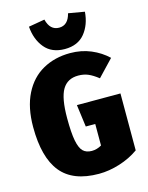

<svg xmlns="http://www.w3.org/2000/svg" viewBox="-139 -1033 878 1137"><g transform="rotate(-15 299.5 -464.0)"><path d="M570 -626 475 -526Q442 -552 415 -563.5Q388 -575 354 -575Q288 -575 257 -523Q226 -471 226 -348Q226 -258 235.5 -209.5Q245 -161 264.5 -142Q284 -123 318 -123Q349 -123 378 -140V-272H320L302 -408H569V-59Q517 -22 451.5 -1.5Q386 19 324 19Q165 19 91.5 -72Q18 -163 18 -349Q18 -469 59.5 -551.5Q101 -634 174.5 -675Q248 -716 342 -716Q411 -716 469 -691.5Q527 -667 570 -626ZM148 -930 247 -947Q264 -878 320 -878Q375 -878 392 -947L491 -930Q485 -851 442.5 -799Q400 -747 320 -747Q240 -747 197 -799Q154 -851 148 -930Z"/></g></svg>

Font: Fira Sans Condensed Black
Style: Regular
Weight: 900
Width: 3
Designer: Carrois Corporate & Edenspiekermann AG
Foundry: Carrois Corporate GbR & Edenspiekermann AG
Version: Version 4.203